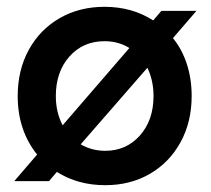

<svg xmlns="http://www.w3.org/2000/svg" viewBox="-20 -532 619 564"><path d="M89 -78Q32 -149 32 -250Q32 -326 64.5 -385.5Q97 -445 155 -478.5Q213 -512 287 -512Q368 -512 430 -472L454 -500H557L488 -420Q515 -387 529 -343.5Q543 -300 543 -250Q543 -174 510.5 -114.5Q478 -55 420.5 -21.5Q363 12 289 12Q209 12 147 -27L124 0H22ZM164 -164 360 -391Q328 -411 287 -411Q224 -411 184 -366Q144 -321 144 -250Q144 -202 164 -164ZM289 -89Q351 -89 391 -134Q431 -179 431 -250Q431 -295 413 -333L217 -108Q250 -89 289 -89Z"/></svg>

Font: Oak Sans SemiBold
Style: Regular
Weight: 600
Designer: Erik Kennedy, Walven
Foundry: Erik Kennedy, Walven
Version: Version 1.000